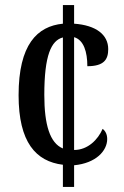

<svg xmlns="http://www.w3.org/2000/svg" viewBox="-20 -734 486 754"><path d="M227 -87V0H271V-85C357 -93 401 -142 401 -188C401 -206 394 -220 383 -228C365 -186 325 -145 271 -145V-588C309 -577 323 -530 323 -474C389 -474 405 -501 405 -541C405 -598 357 -635 271 -641V-714H227V-641C126 -631 53 -559 53 -360C53 -175 121 -100 227 -87ZM227 -587V-151C176 -172 154 -244 154 -361C154 -517 181 -575 227 -587Z"/></svg>

Font: Noto Serif Devanagari ExtraCondensed Medium
Style: Regular
Weight: 500
Width: 2
Designer: Universal Thirst, Indian Type Foundry and the Monotype Design Team
Foundry: Monotype Imaging Inc.
Version: Version 2.004